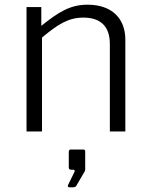

<svg xmlns="http://www.w3.org/2000/svg" viewBox="-20 -560 634 818"><path d="M93 0H159V-400C226 -456 271 -485 335 -485C413 -485 448 -443 448 -373V0H514V-391C514 -480 458 -540 353 -540C278 -540 229 -508 156 -450V-530H93ZM275 238H289C299 238 303 236 306 230L341 170C341 169 343 165 343 163V85C343 79 340 77 335 77H282C277 77 273 79 273 87V152C273 160 276 163 283 163H292C298 163 301 168 296 175L270 228C267 232 270 238 275 238Z"/></svg>

Font: 18Franklin Light
Style: Regular
Weight: 300
Designer: Pablo Impallari, Rodrigo Fuenzalida (Modified by Dan O. Williams)
Version: Version 0.025;PS 000.025;hotconv 1.0.88;makeotf.lib2.5.64775